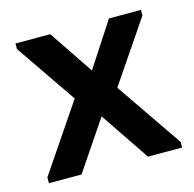

<svg xmlns="http://www.w3.org/2000/svg" viewBox="-75 -527 609 603"><g transform="rotate(-15 229.5 -225.5)"><path d="M13 -19 160 -236 25 -433V-451H138L235 -307L329 -451H433V-433L298 -234L446 -18V0H335L227 -160L119 0H13Z"/></g></svg>

Font: Tilda Sans Semibold
Style: Regular
Weight: 600
Designer: ParaType Ltd
Foundry: ParaType Ltd
Version: Version 1.009